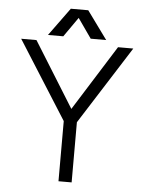

<svg xmlns="http://www.w3.org/2000/svg" viewBox="-58 -904 741 953"><g transform="rotate(5 312.5 -428.0)"><path d="M269.5 1H335V-298.8L582 -687.5H505.9L301.8 -362.3L99.6 -687.5H23.4L269.5 -298.8ZM230.5 -717.8 298.8 -815.4 367.2 -717.8H444.3L342.8 -857.4H255.9L154.3 -717.8Z"/></g></svg>

Font: Dotum
Style: Regular
Weight: 400
Version: Version 2.21